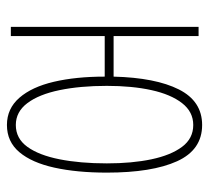

<svg xmlns="http://www.w3.org/2000/svg" viewBox="-44 -534 589 540"><g transform="rotate(90 250.0 -263.5)"><path d="M55 0V-528H81V-289H195Q198 -407 231 -472.5Q264 -538 331 -538Q401 -538 433 -467.5Q465 -397 465 -270Q465 -186 451 -122.5Q437 -59 407.5 -24Q378 11 331 11Q285 11 254.5 -24Q224 -59 209.5 -121Q195 -183 195 -264H81V0ZM331 -14Q369 -14 392.5 -46.5Q416 -79 427.5 -137Q439 -195 439 -270Q439 -341 427.5 -395.5Q416 -450 392.5 -481.5Q369 -513 331 -513Q294 -513 269.5 -481.5Q245 -450 233 -395.5Q221 -341 221 -270Q221 -195 233 -137Q245 -79 269.5 -46.5Q294 -14 331 -14Z"/></g></svg>

Font: Noto Sans Mono ExtraCondensed Thin
Style: Regular
Weight: 100
Width: 2
Designer: Monotype Design Team
Foundry: Monotype Imaging Inc.
Version: Version 2.014; ttfautohint (v1.8.4.7-5d5b)